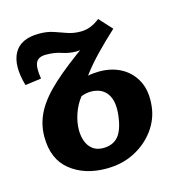

<svg xmlns="http://www.w3.org/2000/svg" viewBox="-84 -589 649 678"><g transform="rotate(-15 240.5 -250.0)"><path d="M224 11Q145 11 93 -30.5Q41 -72 41 -154Q41 -202 63.5 -244.5Q86 -287 135.5 -332Q185 -377 266 -434L273 -426Q261 -421 250 -418.5Q239 -416 229 -416Q202 -416 177.5 -424.5Q153 -433 121 -433Q93 -433 84.5 -415Q76 -397 83 -356L24 -348Q2 -424 25.5 -467.5Q49 -511 117 -511Q146 -511 168.5 -503.5Q191 -496 213 -488Q235 -480 262 -480Q281 -480 298.5 -487Q316 -494 332 -507L375 -460Q338 -426 305 -392Q272 -358 246 -323Q256 -325 267 -326Q278 -327 288 -327Q334 -327 369 -307.5Q404 -288 422.5 -251Q441 -214 435 -160Q430 -114 401.5 -75Q373 -36 327.5 -12.5Q282 11 224 11ZM232 -62Q268 -62 287.5 -85Q307 -108 313 -160Q319 -210 300.5 -237.5Q282 -265 242 -266Q233 -266 224.5 -264.5Q216 -263 205 -259Q186 -235 175.5 -204.5Q165 -174 165 -145Q165 -123 172 -104Q179 -85 194 -73.5Q209 -62 232 -62Z"/></g></svg>

Font: Lora
Style: Italic
Weight: 400
Italic angle: -3°
Designer: Olga Karpushina, Alexei Vanyashin (Cyrillic)
Foundry: Cyreal
Version: Version 3.008